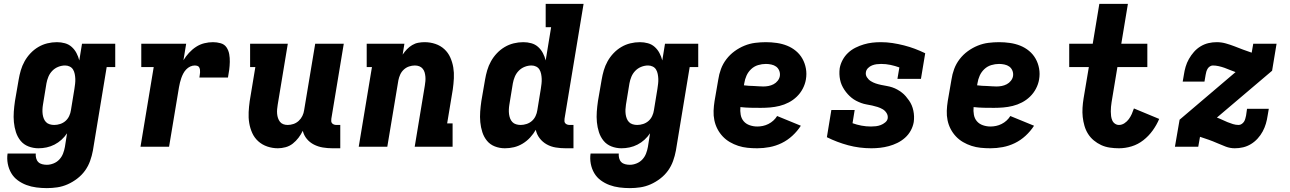

<svg xmlns="http://www.w3.org/2000/svg" viewBox="-20 -755 6640 988"><path d="M221 213Q194 213 167 209.5Q140 206 116 197Q92 188 71.5 173Q51 158 38 136Q25 114 20 87.5Q15 61 19 35H164Q163 47 166 59Q169 71 177 79Q185 87 197 90Q209 93 221 93Q238 93 255.5 86Q273 79 285.5 65.5Q298 52 304.5 35Q311 18 314 1L325 -69Q313 -51 296.5 -36Q280 -21 260.5 -11Q241 -1 220 3.5Q199 8 178 8Q151 8 126.5 -1.5Q102 -11 86 -30.5Q70 -50 62 -75Q54 -100 51.5 -126.5Q49 -153 51 -180.5Q53 -208 57 -235L76 -345Q80 -369 87 -393Q94 -417 106.5 -439.5Q119 -462 137 -481Q155 -500 177 -513Q199 -526 223.5 -532Q248 -538 273 -538Q294 -538 314 -532.5Q334 -527 349 -513.5Q364 -500 373.5 -482Q383 -464 388 -444L402 -530H573V-410H529L458 20Q453 47 443.5 73.5Q434 100 417.5 123Q401 146 377.5 164Q354 182 328 193.5Q302 205 275 209Q248 213 221 213ZM259 -112Q274 -112 289.5 -117Q305 -122 317 -132.5Q329 -143 336 -158Q343 -173 345 -188L363 -298Q365 -311 366.5 -324Q368 -337 367.5 -349.5Q367 -362 364.5 -374.5Q362 -387 356 -397Q350 -407 339 -412.5Q328 -418 315 -418Q297 -418 279.5 -411Q262 -404 249 -390.5Q236 -377 229 -360Q222 -343 219 -326L201 -216Q199 -204 198.5 -191.5Q198 -179 199.5 -167.5Q201 -156 205 -145.5Q209 -135 216.5 -127Q224 -119 235.5 -115.5Q247 -112 259 -112Z M703 0 771 -410H707V-530H938L924 -445Q936 -465 952.5 -483Q969 -501 989 -514Q1009 -527 1031.5 -532.5Q1054 -538 1076 -538Q1096 -538 1115.5 -532.5Q1135 -527 1145.5 -511.5Q1156 -496 1159.5 -476.5Q1163 -457 1162.5 -436.5Q1162 -416 1159.5 -396Q1157 -376 1153 -356H1006Q1007 -363 1008 -369.5Q1009 -376 1009.5 -383Q1010 -390 1009 -396.5Q1008 -403 1005 -408.5Q1002 -414 995.5 -416Q989 -418 982 -418Q970 -418 958.5 -412.5Q947 -407 938 -397.5Q929 -388 923 -376.5Q917 -365 913 -353.5Q909 -342 906 -330Q903 -318 901 -306L850 0Z M1410 8Q1382 8 1355.5 -1Q1329 -10 1309 -28Q1289 -46 1278 -70.5Q1267 -95 1262.5 -122Q1258 -149 1259.5 -178Q1261 -207 1265 -235L1294 -410H1267V-530H1461L1409 -216Q1407 -204 1406 -192.5Q1405 -181 1406 -169.5Q1407 -158 1410.5 -147.5Q1414 -137 1420.5 -128.5Q1427 -120 1437.5 -116Q1448 -112 1460 -112Q1475 -112 1490 -117Q1505 -122 1517 -133Q1529 -144 1536 -158.5Q1543 -173 1545 -188L1602 -530H1749L1685 -144Q1684 -137 1684.5 -131Q1685 -125 1689 -120.5Q1693 -116 1699 -114Q1705 -112 1711 -112H1731V8H1691Q1666 8 1641.5 4Q1617 0 1595.5 -11Q1574 -22 1559 -40Q1544 -58 1538 -82Q1529 -63 1516 -46Q1503 -29 1486.5 -16Q1470 -3 1449.5 2.5Q1429 8 1410 8Z M1826 0 1894 -410H1867V-530H2061L2052 -474Q2062 -489 2074 -501.5Q2086 -514 2101 -523Q2116 -532 2132.5 -535Q2149 -538 2165 -538Q2194 -538 2220.5 -529Q2247 -520 2266.5 -502Q2286 -484 2297 -459.5Q2308 -435 2312.5 -408Q2317 -381 2315.5 -352Q2314 -323 2310 -295L2281 -120H2309V0H2114L2166 -314Q2168 -326 2169 -337.5Q2170 -349 2169 -360.5Q2168 -372 2165 -382.5Q2162 -393 2155 -401.5Q2148 -410 2137.5 -414Q2127 -418 2115 -418Q2100 -418 2085 -413Q2070 -408 2058 -397Q2046 -386 2039.5 -371.5Q2033 -357 2030 -342L1973 0Z M2578 8Q2551 8 2526.5 -1.5Q2502 -11 2486 -30.5Q2470 -50 2462 -75Q2454 -100 2451.5 -126.5Q2449 -153 2451 -180.5Q2453 -208 2457 -235L2476 -345Q2480 -369 2487 -393Q2494 -417 2506.5 -439.5Q2519 -462 2537 -481Q2555 -500 2577 -513Q2599 -526 2623.5 -532Q2648 -538 2673 -538Q2694 -538 2714 -532.5Q2734 -527 2749 -513.5Q2764 -500 2773.5 -482Q2783 -464 2788 -444L2816 -615H2788V-735H2983L2885 -144Q2884 -137 2884.5 -131Q2885 -125 2889 -120.5Q2893 -116 2899 -114Q2905 -112 2911 -112H2931V8H2891Q2865 8 2840 4Q2815 0 2793.5 -12Q2772 -24 2757 -43.5Q2742 -63 2737 -87Q2725 -66 2708 -47.5Q2691 -29 2669.5 -16Q2648 -3 2625 2.5Q2602 8 2578 8ZM2659 -112Q2674 -112 2689.5 -117Q2705 -122 2717 -132.5Q2729 -143 2736 -158Q2743 -173 2745 -188L2763 -298Q2765 -311 2766.5 -324Q2768 -337 2767.5 -349.5Q2767 -362 2764.5 -374.5Q2762 -387 2756 -397Q2750 -407 2739 -412.5Q2728 -418 2715 -418Q2697 -418 2679.5 -411Q2662 -404 2649 -390.5Q2636 -377 2629 -360Q2622 -343 2619 -326L2601 -216Q2599 -204 2598.5 -191.5Q2598 -179 2599.5 -167.5Q2601 -156 2605 -145.5Q2609 -135 2616.5 -127Q2624 -119 2635.5 -115.5Q2647 -112 2659 -112Z M3221 213Q3194 213 3167 209.5Q3140 206 3116 197Q3092 188 3071.5 173Q3051 158 3038 136Q3025 114 3020 87.5Q3015 61 3019 35H3164Q3163 47 3166 59Q3169 71 3177 79Q3185 87 3197 90Q3209 93 3221 93Q3238 93 3255.5 86Q3273 79 3285.5 65.5Q3298 52 3304.5 35Q3311 18 3314 1L3325 -69Q3313 -51 3296.5 -36Q3280 -21 3260.5 -11Q3241 -1 3220 3.5Q3199 8 3178 8Q3151 8 3126.5 -1.5Q3102 -11 3086 -30.5Q3070 -50 3062 -75Q3054 -100 3051.5 -126.5Q3049 -153 3051 -180.5Q3053 -208 3057 -235L3076 -345Q3080 -369 3087 -393Q3094 -417 3106.5 -439.5Q3119 -462 3137 -481Q3155 -500 3177 -513Q3199 -526 3223.5 -532Q3248 -538 3273 -538Q3294 -538 3314 -532.5Q3334 -527 3349 -513.5Q3364 -500 3373.5 -482Q3383 -464 3388 -444L3402 -530H3573V-410H3529L3458 20Q3453 47 3443.5 73.5Q3434 100 3417.5 123Q3401 146 3377.5 164Q3354 182 3328 193.5Q3302 205 3275 209Q3248 213 3221 213ZM3259 -112Q3274 -112 3289.5 -117Q3305 -122 3317 -132.5Q3329 -143 3336 -158Q3343 -173 3345 -188L3363 -298Q3365 -311 3366.5 -324Q3368 -337 3367.5 -349.5Q3367 -362 3364.5 -374.5Q3362 -387 3356 -397Q3350 -407 3339 -412.5Q3328 -418 3315 -418Q3297 -418 3279.5 -411Q3262 -404 3249 -390.5Q3236 -377 3229 -360Q3222 -343 3219 -326L3201 -216Q3199 -204 3198.5 -191.5Q3198 -179 3199.5 -167.5Q3201 -156 3205 -145.5Q3209 -135 3216.5 -127Q3224 -119 3235.5 -115.5Q3247 -112 3259 -112Z M3877 8Q3851 8 3826.5 5.5Q3802 3 3779 -4.5Q3756 -12 3735.5 -24Q3715 -36 3699 -53Q3683 -70 3672 -91Q3661 -112 3656 -136Q3651 -160 3652 -185Q3653 -210 3657 -235L3676 -345Q3680 -373 3690 -400Q3700 -427 3718 -450.5Q3736 -474 3760 -491.5Q3784 -509 3811 -520Q3838 -531 3866 -534.5Q3894 -538 3921 -538Q3949 -538 3977 -534Q4005 -530 4030 -520Q4055 -510 4075.5 -493Q4096 -476 4109 -453Q4122 -430 4127 -402.5Q4132 -375 4127 -346Q4123 -322 4111 -299Q4099 -276 4080.5 -258Q4062 -240 4039 -228Q4016 -216 3991.5 -210Q3967 -204 3943 -202Q3919 -200 3895 -200Q3869 -200 3842.5 -200.5Q3816 -201 3790 -204Q3788 -184 3791.5 -164.5Q3795 -145 3807 -131Q3819 -117 3838 -110.5Q3857 -104 3877 -104Q3891 -104 3905.5 -107Q3920 -110 3934 -117Q3948 -124 3959.5 -134.5Q3971 -145 3979 -158L4101 -108Q4083 -80 4057.5 -56.5Q4032 -33 4002 -18.5Q3972 -4 3940 2Q3908 8 3877 8ZM3908 -310Q3921 -310 3934.5 -312.5Q3948 -315 3960.5 -321.5Q3973 -328 3982 -339.5Q3991 -351 3993 -364Q3995 -379 3989.5 -392Q3984 -405 3973.5 -412.5Q3963 -420 3949 -423Q3935 -426 3921 -426Q3901 -426 3881 -420Q3861 -414 3845.5 -399.5Q3830 -385 3821.5 -366Q3813 -347 3810 -327L3808 -316Q3821 -314 3833.5 -313.5Q3846 -313 3858.5 -312.5Q3871 -312 3883.5 -311Q3896 -310 3908 -310Z M4464 8Q4402 8 4344.5 -7.5Q4287 -23 4235 -49L4258 -189H4378L4367 -121Q4389 -113 4413 -108.5Q4437 -104 4462 -104Q4475 -104 4487.5 -105.5Q4500 -107 4512 -111.5Q4524 -116 4535 -125Q4546 -134 4548 -146Q4550 -161 4542 -173.5Q4534 -186 4522 -193Q4510 -200 4496 -204.5Q4482 -209 4468 -212Q4454 -215 4439.5 -217.5Q4425 -220 4411.5 -225Q4398 -230 4385.5 -236.5Q4373 -243 4362 -252Q4351 -261 4342 -271Q4333 -281 4325 -293Q4317 -305 4311.5 -317.5Q4306 -330 4303 -344.5Q4300 -359 4299.5 -373.5Q4299 -388 4301 -404Q4305 -426 4316 -446.5Q4327 -467 4344 -483Q4361 -499 4382 -509.5Q4403 -520 4425 -526.5Q4447 -533 4468.5 -535.5Q4490 -538 4513 -538Q4543 -538 4572.5 -533.5Q4602 -529 4631.5 -521.5Q4661 -514 4687.5 -504Q4714 -494 4741 -481L4719 -349H4598L4608 -408Q4586 -416 4562.5 -421Q4539 -426 4514 -426Q4502 -426 4490.5 -424.5Q4479 -423 4467.5 -418.5Q4456 -414 4447 -405Q4438 -396 4436 -385Q4433 -370 4441 -357.5Q4449 -345 4461 -337.5Q4473 -330 4486.5 -325.5Q4500 -321 4514.5 -318Q4529 -315 4543.5 -312.5Q4558 -310 4571.5 -305.5Q4585 -301 4597.5 -294Q4610 -287 4621 -278.5Q4632 -270 4641 -259.5Q4650 -249 4658 -237.5Q4666 -226 4671.5 -213Q4677 -200 4680 -185.5Q4683 -171 4683.5 -156.5Q4684 -142 4682 -127Q4678 -104 4666.5 -83Q4655 -62 4637 -46Q4619 -30 4597.5 -19.5Q4576 -9 4553.5 -3Q4531 3 4508.5 5.5Q4486 8 4464 8Z M5077 8Q5051 8 5026.5 5.5Q5002 3 4979 -4.5Q4956 -12 4935.5 -24Q4915 -36 4899 -53Q4883 -70 4872 -91Q4861 -112 4856 -136Q4851 -160 4852 -185Q4853 -210 4857 -235L4876 -345Q4880 -373 4890 -400Q4900 -427 4918 -450.5Q4936 -474 4960 -491.5Q4984 -509 5011 -520Q5038 -531 5066 -534.5Q5094 -538 5121 -538Q5149 -538 5177 -534Q5205 -530 5230 -520Q5255 -510 5275.5 -493Q5296 -476 5309 -453Q5322 -430 5327 -402.5Q5332 -375 5327 -346Q5323 -322 5311 -299Q5299 -276 5280.5 -258Q5262 -240 5239 -228Q5216 -216 5191.5 -210Q5167 -204 5143 -202Q5119 -200 5095 -200Q5069 -200 5042.5 -200.5Q5016 -201 4990 -204Q4988 -184 4991.5 -164.5Q4995 -145 5007 -131Q5019 -117 5038 -110.5Q5057 -104 5077 -104Q5091 -104 5105.5 -107Q5120 -110 5134 -117Q5148 -124 5159.5 -134.5Q5171 -145 5179 -158L5301 -108Q5283 -80 5257.5 -56.5Q5232 -33 5202 -18.5Q5172 -4 5140 2Q5108 8 5077 8ZM5108 -310Q5121 -310 5134.5 -312.5Q5148 -315 5160.5 -321.5Q5173 -328 5182 -339.5Q5191 -351 5193 -364Q5195 -379 5189.5 -392Q5184 -405 5173.5 -412.5Q5163 -420 5149 -423Q5135 -426 5121 -426Q5101 -426 5081 -420Q5061 -414 5045.5 -399.5Q5030 -385 5021.5 -366Q5013 -347 5010 -327L5008 -316Q5021 -314 5033.5 -313.5Q5046 -313 5058.5 -312.5Q5071 -312 5083.5 -311Q5096 -310 5108 -310Z M5738 8Q5714 8 5690.5 4.5Q5667 1 5646.5 -8.5Q5626 -18 5608.5 -32.5Q5591 -47 5579 -66Q5567 -85 5560.5 -107.5Q5554 -130 5551.5 -153Q5549 -176 5550.5 -200.5Q5552 -225 5556 -249L5583 -410H5482V-530H5603L5637 -735H5784L5750 -530H5884V-410H5730L5700 -229Q5698 -217 5697 -205Q5696 -193 5696 -181Q5696 -169 5697.5 -157.5Q5699 -146 5703.5 -135.5Q5708 -125 5717.5 -118.5Q5727 -112 5738 -112Q5753 -112 5766.5 -121Q5780 -130 5789 -142.5Q5798 -155 5804 -168.5Q5810 -182 5815 -197L5945 -143Q5932 -112 5911.5 -83.5Q5891 -55 5863.5 -33.5Q5836 -12 5803.5 -2Q5771 8 5738 8Z M6334 8Q6310 8 6287.5 -0.5Q6265 -9 6243.5 -18.5Q6222 -28 6199.5 -36Q6177 -44 6155 -51L6146 0H6026L6050 -139L6338 -384Q6323 -389 6309 -395Q6295 -401 6281 -406Q6267 -411 6251.5 -414.5Q6236 -418 6221 -418Q6213 -418 6205.5 -413Q6198 -408 6194 -401Q6190 -394 6187.5 -386Q6185 -378 6184 -370L6178 -335H6066L6072 -370Q6075 -391 6081 -411.5Q6087 -432 6098 -451.5Q6109 -471 6124 -488Q6139 -505 6158 -516.5Q6177 -528 6198 -533Q6219 -538 6241 -538Q6265 -538 6288 -531.5Q6311 -525 6333 -516.5Q6355 -508 6377 -499.5Q6399 -491 6421 -484L6429 -530H6549L6526 -391L6242 -150Q6256 -145 6269.5 -138.5Q6283 -132 6296.5 -126.5Q6310 -121 6324.5 -116.5Q6339 -112 6354 -112Q6362 -112 6369.5 -117Q6377 -122 6381.5 -129Q6386 -136 6388 -144Q6390 -152 6392 -160L6397 -195H6509L6503 -160Q6500 -139 6494 -118.5Q6488 -98 6477.5 -78.5Q6467 -59 6451.5 -42Q6436 -25 6417 -13.5Q6398 -2 6377 3Q6356 8 6334 8Z"/></svg>

Font: Iosevka Slab Heavy Extended
Style: Italic
Weight: 900
Width: 7
Italic angle: -9°
Monospace: yes
Designer: Belleve Invis
Foundry: Belleve Invis
Version: Version 11.1.0; ttfautohint (v1.8.3)